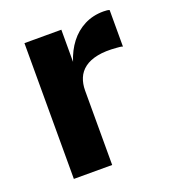

<svg xmlns="http://www.w3.org/2000/svg" viewBox="-103 -607 619 687"><g transform="rotate(-20 206.0 -263.5)"><path d="M62.5 0V-517H203V-394.6Q215.5 -434.1 238.3 -463.8Q261.2 -493.6 293.7 -510.3Q326.2 -527 366.8 -527Q374.1 -527 380.3 -526.3Q386.5 -525.6 389.5 -523.9V-384.9Q385.2 -386.8 378.9 -387.4Q372.7 -388 367.5 -388.4Q324.2 -392.2 294 -386Q263.7 -379.9 244.7 -365.5Q225.7 -351.1 217.1 -330.1Q208.4 -309.1 208.4 -283V0Z"/></g></svg>

Font: Public Sans Thin
Style: Regular
Weight: 100
Designer: The Public Sans project authors (U.S. Web Design System). Libre Franklin designed by Pablo Impallari and Rodrigo Fuenzal
Version: Version 1.008